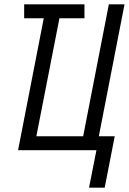

<svg xmlns="http://www.w3.org/2000/svg" viewBox="-20 -690 592 882"><path d="M389 172 423 0H63L181 -606H91V-670H368V-606H253L147 -64H362L480 -670H552L434 -64H507L461 172Z"/></svg>

Font: Lode
Style: Italic
Weight: 400
Italic angle: -11°
Monospace: yes
Designer: Belleve Invis
Foundry: Belleve Invis
Version: Version 29.2.0; ttfautohint (v1.8.3)